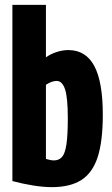

<svg xmlns="http://www.w3.org/2000/svg" viewBox="-20 -760 461 790"><path d="M31 -15V-740H169V-524Q188 -538 213 -546Q238 -554 261 -554Q333 -554 368 -488.5Q403 -423 403 -288Q403 -179 382 -114Q361 -49 315 -19.5Q269 10 193 10Q158 10 115 3Q72 -4 31 -15ZM169 -106Q189 -100 202 -100Q223 -100 235.5 -114.5Q248 -129 253.5 -167Q259 -205 259 -274Q259 -359 247.5 -393Q236 -427 213 -427Q193 -427 169 -411Z"/></svg>

Font: Georama Condensed
Style: Bold
Weight: 700
Width: 3
Designer: Jean-Baptiste Levee
Foundry: Production Type
Version: Version 1.000